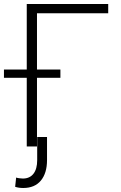

<svg xmlns="http://www.w3.org/2000/svg" viewBox="-43 -727 602 953"><path d="M494.1 -661.1H140.6V-381.8H256.8V-340.8H140.6V0H89.8V-340.8H-23.4V-381.8H89.8V-707H494.1ZM190.4 -46.9V67.4Q190.4 132.3 159.9 169.2Q129.4 206.1 72.3 206.1Q49.8 206.1 32.2 200.2L37.1 154.3Q42 156.2 52.5 157.7Q63 159.2 70.3 159.2Q104.5 159.2 123 135.5Q141.6 111.8 141.6 67.4V-46.9Z"/></svg>

Font: Pretendard GOV ExtraLight
Style: Regular
Weight: 200
Designer: Base glyphs from Inter by Rasmus Andersson; Hangeul glyphs from Noto Sans CJK(Source Han Sans) by Jang Soo-young and Kan
Foundry: Kil Hyung-jin
Version: Version 1.309